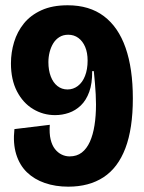

<svg xmlns="http://www.w3.org/2000/svg" viewBox="-20 -694 547 728"><path d="M238.8 13.8Q190.2 13.8 150 -0.1Q109.8 -14 82 -40.9Q54.2 -67.8 41.4 -109.2Q28.7 -150.7 34.7 -204.5L168.8 -220.8Q166.5 -188 171.9 -165.5Q177.3 -143 188.3 -129Q199.3 -115 213.8 -108Q228.2 -101 243.8 -101Q271.2 -101 290 -115.5Q308.8 -130 320.8 -156.5Q332.7 -183 338.3 -218.8Q344 -254.5 344 -298Q344 -316.3 342.9 -336.5Q341.8 -356.7 340 -378.6Q338.2 -400.5 335.7 -424.2H329.5Q330 -377.7 318.4 -345.7Q306.8 -313.7 286.5 -294.2Q266.2 -274.8 241.2 -266.2Q216.2 -257.5 188.7 -257.5Q143.5 -257.5 105.2 -280.7Q67 -303.8 44.2 -347.9Q21.5 -392 21.5 -453.8Q21.5 -495 33.4 -534.4Q45.3 -573.8 70.7 -605.2Q96 -636.5 137.1 -655.2Q178.2 -674 236.7 -674Q319 -674 373.8 -632.8Q428.7 -591.5 456.2 -512.7Q483.7 -433.8 483.7 -321Q483.7 -206.2 455.4 -131.9Q427.2 -57.7 372.4 -21.9Q317.7 13.8 238.8 13.8ZM236 -354.8Q257.8 -354.8 275.2 -368.1Q292.7 -381.3 302.4 -406.1Q312.2 -430.8 312.2 -464.2Q312.2 -494.5 302.9 -516.2Q293.7 -537.8 277.2 -550.1Q260.7 -562.3 238.7 -562.3Q219.8 -562.3 205.7 -553.7Q191.5 -545 182.2 -530.2Q173 -515.3 168.2 -496.6Q163.5 -477.8 163.5 -458.3Q163.5 -428 172.4 -404.4Q181.3 -380.8 197.8 -367.8Q214.2 -354.8 236 -354.8Z"/></svg>

Font: Bricolage Grotesque 96pt ExtraBold SemiCondensed
Style: Regular
Weight: 800
Width: 4
Version: Version 1.001;gftools[0.9.33.dev8+g029e19f]